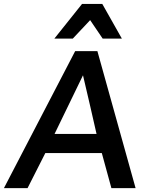

<svg xmlns="http://www.w3.org/2000/svg" viewBox="-55 -976 775 996"><path d="M227.1 -775.9 370.6 -955.6H475.6L577.1 -775.9H477.5L412.6 -871.6L322.8 -775.9ZM-34.7 0 335 -710.9H450.2L648.4 0H522.9L473.1 -182.1H180.2L87.9 0ZM228 -281.2H445.8Q413.6 -424.3 375.5 -585.4Q310.5 -450.7 228 -281.2Z"/></svg>

Font: Muli
Style: Semi-BoldItalic
Weight: 600
Italic angle: -7°
Designer: Vernon Adams
Foundry: newtypography
Version: Version 2.0; ttfautohint (v1.00rc1.2-2d82) -l 8 -r 50 -G 200